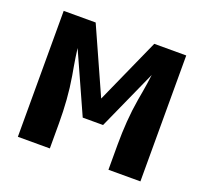

<svg xmlns="http://www.w3.org/2000/svg" viewBox="-96 -633 793 745"><g transform="rotate(20 300.0 -260.0)"><path d="M47 0V-520H179L300 -250L421 -520H553V0H421V-104Q421 -152 424.5 -200Q428 -248 436 -295L442 -329Q445 -348 448 -366Q451 -384 453 -403L342 -156H258L147 -403Q149 -384 152 -366Q155 -348 158 -329L164 -295Q172 -248 175.5 -200Q179 -152 179 -104V0Z"/></g></svg>

Font: Iosevka Custom XBdEx
Style: Regular
Weight: 800
Width: 7
Monospace: yes
Designer: Belleve Invis
Foundry: Belleve Invis
Version: Version 11.2.4; ttfautohint (v1.8.4)